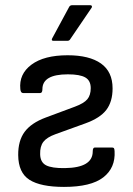

<svg xmlns="http://www.w3.org/2000/svg" viewBox="-20 -715 517 747"><path d="M188 -556.2Q178.2 -556.2 183.1 -565.9L249 -688Q252.4 -694.8 261.2 -694.8H331.1Q335.9 -694.8 337.4 -691.2Q338.9 -687.5 335.9 -684.1L252.9 -562Q249.5 -556.2 242.2 -556.2ZM229 12.2Q138.2 12.2 94.7 -15.4Q51.3 -43 50.8 -111.8Q50.3 -167.5 75.9 -202.1Q101.6 -236.8 158.2 -257.8L271 -299.8Q306.6 -313 319.8 -328.9Q333 -344.7 333 -372.1Q333 -401.4 312 -413.6Q291 -425.8 244.1 -425.8Q145 -425.8 145 -368.2Q145 -353 136.2 -353H69.8Q60.5 -353 59.1 -368.2Q53.2 -426.8 102.3 -463.4Q151.4 -500 243.2 -500Q327.6 -500 372.8 -468Q418 -436 418 -371.1Q418 -319.3 393.6 -287.4Q369.1 -255.4 312 -234.9L195.8 -192.9Q162.1 -180.7 148.7 -163.1Q135.3 -145.5 136.2 -115.2Q136.7 -83.5 159.4 -71.8Q182.1 -60.1 232.9 -61Q340.8 -62.5 340.8 -126Q340.8 -141.1 349.1 -141.1H415Q420.9 -141.1 423.1 -138.7Q425.3 -136.2 425.8 -127Q429.7 -62 381.8 -24.9Q334 12.2 229 12.2Z"/></svg>

Font: Sofia Sans
Style: Regular
Weight: 400
Designer: Botio Nikoltchev, Ani Petrova
Foundry: lettersoup
Version: Version 4.100